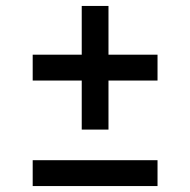

<svg xmlns="http://www.w3.org/2000/svg" viewBox="-20 -625 640 646"><path d="M255 -189V-354H90V-441H255V-605H345V-441H510V-354H345V-189ZM90 1V-86H510V1Z"/></svg>

Font: Red Hat Mono Medium
Style: Regular
Weight: 500
Monospace: yes
Designer: Pentagram, MCKL
Foundry: Pentagram, MCKL
Version: Version 1.023; ttfautohint (v1.8.3)